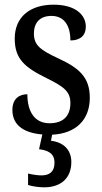

<svg xmlns="http://www.w3.org/2000/svg" viewBox="-20 -566 437 821"><path d="M169 235C239 235 285 197 285 127C285 74 251 42 198 36L203 10C305 5 364 -54 364 -148C364 -235 319 -275 230 -316C153 -352 125 -372 125 -423C125 -468 150 -498 200 -498C251 -498 281 -461 281 -393C324 -393 347 -415 347 -452C347 -502 303 -546 209 -546C110 -546 43 -495 43 -401C43 -314 85 -278 181 -231C256 -194 281 -173 281 -125C281 -72 252 -39 192 -39C127 -39 97 -90 97 -163C65 -163 33 -146 33 -96C33 -34 77 2 161 9L147 72C186 77 213 90 213 130C213 169 191 184 157 184C142 184 121 181 100 176V225C121 232 151 235 169 235Z"/></svg>

Font: Noto Serif Hebrew Condensed Medium
Style: Regular
Weight: 500
Width: 3
Designer: Monotype Design Team
Foundry: Monotype Imaging Inc.
Version: Version 2.004